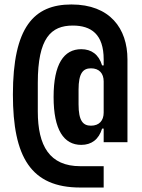

<svg xmlns="http://www.w3.org/2000/svg" viewBox="-20 -730 640 863"><path d="M446 17H340.9C203.1 17 149.9 -73.9 149.9 -229V-358C149.9 -558.9 209.2 -615.1 307.2 -615.1C389.9 -615.1 446 -576 446 -463.1V-436.1H438.9C424 -485.1 391 -508.9 345.2 -508.9C267 -508.9 220.9 -442.1 220.9 -294C220.9 -146 267 -78.8 345.2 -78.8C391 -78.8 424 -103 438.9 -152H446V-90.9H552.9V-463.1C552.9 -601.9 474.1 -709.9 301.1 -709.9C132.1 -709.9 38 -608 38 -305C38 -24.1 119 112.9 340.9 112.9H446ZM333.1 -261V-327.1C333.1 -400.9 353 -422.9 388.8 -422.9C426.1 -422.9 446 -399.9 446 -364V-224.1C446 -187.9 426.1 -165.1 388.8 -165.1C353 -165.1 333.1 -187.1 333.1 -261Z"/></svg>

Font: Margiela Mono Bold
Style: Regular
Weight: 700
Designer: Mike Abbink, Paul van der Laan, Pieter van Rosmalen
Foundry: Bold Monday
Version: Version 2.003 2021